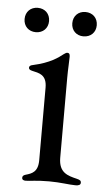

<svg xmlns="http://www.w3.org/2000/svg" viewBox="-48 -635 375 672"><g transform="rotate(5 140.0 -298.5)"><path d="M67.8 5C84.9 5 102.6 0 149.9 0C190 0 220.5 5.7 243.3 5.7C254.3 5.7 261 2.8 261 -5C261 -11.7 257.1 -14.6 245.7 -17.4C213.4 -25.2 181.8 -33 181.5 -85.2V-367.5C181.5 -397.7 183.6 -422.9 183.6 -441.1C183.6 -451.3 180 -453.8 174.4 -453.8C170.8 -453.8 167.3 -451.7 161.9 -447.8C145.6 -435 117.9 -413.7 57.9 -400.6C49.7 -399.1 45.1 -396 45.1 -390.3C45.1 -384.6 49.7 -382.1 56.8 -380.3C81.3 -374.6 109 -371.8 109 -325.6V-70.7C109 -29.1 87.4 -22 66.4 -16C59.3 -13.8 55 -11 55 -4.6C55 2.5 60.4 5 67.8 5ZM14.9 -558.6C14.9 -533.4 32.7 -516 57.9 -516C83.1 -516 100.9 -533.4 100.9 -558.6C100.9 -584.2 83.1 -601.6 57.9 -601.6C32.7 -601.6 14.9 -584.2 14.9 -558.6ZM182.5 -558.6C182.5 -533.4 200.3 -516 225.1 -516C250.7 -516 268.5 -533.4 268.5 -558.6C268.5 -584.2 250.7 -601.6 225.1 -601.6C200.3 -601.6 182.5 -584.2 182.5 -558.6Z"/></g></svg>

Font: Margiela Serif
Style: Regular
Weight: 400
Designer: Andreas Faust, Stefan Endress
Version: Version 1.002;FEAKit 1.0